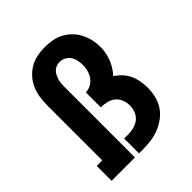

<svg xmlns="http://www.w3.org/2000/svg" viewBox="-203 -875 1006 1006"><g transform="rotate(-45 300.0 -371.5)"><path d="M44 0V-110H85V-520Q85 -549 89.5 -577.5Q94 -606 105.5 -632.5Q117 -659 136.5 -681Q156 -703 181 -717.5Q206 -732 234.5 -737.5Q263 -743 292 -743Q320 -743 347 -738Q374 -733 398.5 -720Q423 -707 442.5 -687Q462 -667 474.5 -642.5Q487 -618 493 -591Q499 -564 499 -537Q499 -494 483 -453.5Q467 -413 438 -382Q459 -368 476 -349.5Q493 -331 503.5 -308.5Q514 -286 518.5 -261Q523 -236 523 -211Q523 -181 516 -150.5Q509 -120 492 -94Q475 -68 450 -49.5Q425 -31 396.5 -19.5Q368 -8 337.5 -4Q307 0 276 0H247V-110H276Q298 -110 319.5 -115.5Q341 -121 358 -134.5Q375 -148 383 -169Q391 -190 391 -211Q391 -233 383 -254Q375 -275 358 -288.5Q341 -302 319.5 -307Q298 -312 276 -312V-423Q296 -423 314.5 -433Q333 -443 344.5 -459.5Q356 -476 361.5 -495.5Q367 -515 367 -535Q367 -552 363.5 -569.5Q360 -587 350.5 -601.5Q341 -616 325 -624.5Q309 -633 292 -633Q279 -633 267 -628.5Q255 -624 246 -615Q237 -606 231.5 -594.5Q226 -583 222.5 -570.5Q219 -558 218 -545.5Q217 -533 217 -520V0Z"/></g></svg>

Font: Iosevka HT Extrabold Extended
Style: Regular
Weight: 800
Width: 7
Monospace: yes
Designer: Belleve Invis
Foundry: Belleve Invis
Version: Version 32.3.0; ttfautohint (v1.8.4)